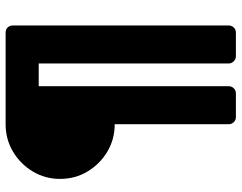

<svg xmlns="http://www.w3.org/2000/svg" viewBox="-106 -634 840 667"><g transform="rotate(-90 313.5 -300.0)"><path d="M241 100Q230 100 223 92.5Q216 85 216 75V-321Q164 -321 121 -346.5Q78 -372 52 -415Q26 -458 26 -511Q26 -563 52 -606Q78 -649 121 -674.5Q164 -700 216 -700H534Q545 -700 552 -693Q559 -686 559 -675V75Q559 85 552 92.5Q545 100 534 100H452Q442 100 434.5 92.5Q427 85 427 75V-585H348V75Q348 85 341 92.5Q334 100 323 100Z"/></g></svg>

Font: DVN-Rubik
Style: Bold
Weight: 700
Designer: Hubert and Fischer
Foundry: Hubert & Fischer
Version: Version 2.102